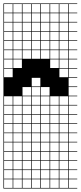

<svg xmlns="http://www.w3.org/2000/svg" viewBox="-20 -827 469 1115"><path d="M325 -803.6V-753.6H375V-803.6ZM325 -700H375V-750H325ZM271.4 -700H321.4V-750H271.4ZM57.1 -700H107.1V-750H57.1ZM217.9 -700H267.9V-750H217.9ZM3.6 -700H53.6V-750H3.6ZM164.3 -700H214.3V-750H164.3ZM110.7 -700H160.7V-750H110.7ZM325 -646.4H375V-696.4H325ZM57.1 -646.4H107.1V-696.4H57.1ZM271.4 -646.4H321.4V-696.4H271.4ZM217.9 -646.4H267.9V-696.4H217.9ZM110.7 -646.4H160.7V-696.4H110.7ZM164.3 -646.4H214.3V-696.4H164.3ZM3.6 -646.4H53.6V-696.4H3.6ZM325 -592.9H375V-642.9H325ZM57.1 -592.9H107.1V-642.9H57.1ZM271.4 -592.9H321.4V-642.9H271.4ZM110.7 -592.9H160.7V-642.9H110.7ZM217.9 -592.9H267.9V-642.9H217.9ZM164.3 -592.9H214.3V-642.9H164.3ZM3.6 -592.9H53.6V-642.9H3.6ZM217.9 -539.3H267.9V-589.3H217.9ZM3.6 -539.3H53.6V-589.3H3.6ZM164.3 -539.3H214.3V-589.3H164.3ZM110.7 -539.3H160.7V-589.3H110.7ZM271.4 -539.3H321.4V-589.3H271.4ZM325 -539.3H375V-589.3H325ZM57.1 -539.3H107.1V-589.3H57.1ZM164.3 -485.7H214.3V-535.7H164.3ZM217.9 -485.7H267.9V-535.7H217.9ZM3.6 -485.7H53.6V-535.7H3.6ZM271.4 -485.7H321.4V-535.7H271.4ZM110.7 -485.7H160.7V-535.7H110.7ZM325 -485.7H375V-535.7H325ZM57.1 -485.7H107.1V-535.7H57.1ZM57.1 -432.1H107.1V-482.1H57.1ZM3.6 -432.1H53.6V-482.1H3.6ZM325 -432.1H375V-482.1H325ZM271.4 -432.1H321.4V-482.1H271.4ZM325 -378.6H375V-428.6H325ZM3.6 -378.6H53.6V-428.6H3.6ZM164.3 -325H214.3V-375H164.3ZM164.3 -271.4H214.3V-321.4H164.3ZM217.9 -271.4H267.9V-321.4H217.9ZM110.7 -271.4H160.7V-321.4H110.7ZM57.1 -217.9H107.1V-267.9H57.1ZM3.6 -217.9H53.6V-267.9H3.6ZM271.4 -217.9H321.4V-267.9H271.4ZM217.9 -217.9H267.9V-267.9H217.9ZM110.7 -217.9H160.7V-267.9H110.7ZM325 -217.9H375V-267.9H325ZM164.3 -217.9H214.3V-267.9H164.3ZM164.3 -164.3H214.3V-214.3H164.3ZM271.4 -164.3H321.4V-214.3H271.4ZM57.1 -164.3H107.1V-214.3H57.1ZM3.6 -164.3H53.6V-214.3H3.6ZM110.7 -164.3H160.7V-214.3H110.7ZM325 -164.3H375V-214.3H325ZM217.9 -164.3H267.9V-214.3H217.9ZM3.6 -110.7H53.6V-160.7H3.6ZM217.9 -110.7H267.9V-160.7H217.9ZM325 -110.7H375V-160.7H325ZM110.7 -110.7H160.7V-160.7H110.7ZM57.1 -110.7H107.1V-160.7H57.1ZM164.3 -110.7H214.3V-160.7H164.3ZM271.4 -110.7H321.4V-160.7H271.4ZM3.6 -57.1H53.6V-107.1H3.6ZM271.4 -57.1H321.4V-107.1H271.4ZM217.9 -57.1H267.9V-107.1H217.9ZM110.7 -57.1H160.7V-107.1H110.7ZM164.3 -57.1H214.3V-107.1H164.3ZM325 -57.1H375V-107.1H325ZM57.1 -57.1H107.1V-107.1H57.1ZM325 -3.6H375V-53.6H325ZM271.4 -3.6H321.4V-53.6H271.4ZM57.1 -3.6H107.1V-53.6H57.1ZM164.3 -3.6H214.3V-53.6H164.3ZM3.6 -3.6H53.6V-53.6H3.6ZM110.7 -3.6H160.7V-53.6H110.7ZM217.9 -3.6H267.9V-53.6H217.9ZM110.7 50H160.7V0H110.7ZM325 50H375V0H325ZM164.3 50H214.3V0H164.3ZM3.6 50H53.6V0H3.6ZM57.1 50H107.1V0H57.1ZM271.4 50H321.4V0H271.4ZM217.9 50H267.9V0H217.9ZM57.1 103.6H107.1V53.6H57.1ZM110.7 103.6H160.7V53.6H110.7ZM325 103.6H375V53.6H325ZM3.6 103.6H53.6V53.6H3.6ZM271.4 103.6H321.4V53.6H271.4ZM164.3 103.6H214.3V53.6H164.3ZM217.9 103.6H267.9V53.6H217.9ZM164.3 210.7H214.3V160.7H164.3ZM325 210.7H375V160.7H325ZM110.7 210.7H160.7V160.7H110.7ZM57.1 210.7H107.1V160.7H57.1ZM217.9 210.7H267.9V160.7H217.9ZM271.4 210.7H321.4V160.7H271.4ZM3.6 210.7H53.6V160.7H3.6ZM164.3 264.3H214.3V214.3H164.3ZM325 264.3H375V214.3H325ZM110.7 264.3H160.7V214.3H110.7ZM3.6 264.3H53.6V214.3H3.6ZM217.9 264.3H267.9V214.3H217.9ZM57.1 264.3H107.1V214.3H57.1ZM271.4 264.3H321.4V214.3H271.4ZM271.4 -803.6V-753.6H321.4V-803.6ZM217.9 -803.6V-753.6H267.9V-803.6ZM164.3 -803.6V-753.6H214.3V-803.6ZM110.7 -803.6V-753.6H160.7V-803.6ZM57.1 -803.6V-753.6H107.1V-803.6ZM3.6 -803.6V-753.6H53.6V-803.6ZM0 107.1H3.6V157.1H53.6V107.1H57.1V157.1H107.1V107.1H110.7V157.1H160.7V107.1H164.3V157.1H214.3V107.1H217.9V157.1H267.9V107.1H271.4V157.1H321.4V107.1H325V157.1H375V107.1H0V-807.1H428.6V-803.6H378.6V-753.6H428.6V-750H378.6V-700H428.6V-696.4H378.6V-646.4H428.6V-642.9H378.6V-592.9H428.6V-589.3H378.6V-539.3H428.6V-535.7H378.6V-485.7H428.6V-482.1H378.6V-432.1H428.6V-428.6H378.6V-378.6H428.6V-375H378.6V-325H428.6V-321.4H378.6V-271.4H428.6V-267.9H378.6V-217.9H428.6V-214.3H378.6V-164.3H428.6V-160.7H378.6V-110.7H428.6V-107.1H378.6V-57.1H428.6V-53.6H378.6V-3.6H428.6V0H378.6V50H428.6V53.6H378.6V103.6H428.6V107.1H378.6V157.1H428.6V160.7H378.6V210.7H428.6V214.3H378.6V264.3H428.6V267.9H0Z"/></svg>

Font: Jersey 10 Charted
Style: Regular
Weight: 400
Designer: Sarah Cadigan-Fried
Version: Version 1.000; ttfautohint (v1.8.4.7-5d5b)